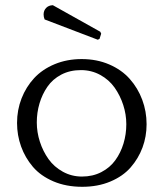

<svg xmlns="http://www.w3.org/2000/svg" viewBox="-20 -700 623 731"><path d="M291 -475.1Q348.6 -475.1 396 -454.6Q443.4 -434.1 474.1 -399.4Q504.9 -364.7 521.5 -320.3Q538.1 -275.9 538.1 -227.1Q538.1 -180.2 522.5 -138.2Q506.8 -96.2 477.3 -62.5Q447.8 -28.8 400.1 -8.8Q352.5 11.2 293 11.2Q231.9 11.2 183.3 -9.5Q134.8 -30.3 105.2 -64.9Q75.7 -99.6 60.3 -142.3Q44.9 -185.1 44.9 -231.9Q44.9 -281.2 62 -325.2Q79.1 -369.1 110.1 -402.6Q141.1 -436 188 -455.6Q234.9 -475.1 291 -475.1ZM292 -27.8Q333 -27.8 365.7 -44.7Q398.4 -61.5 418.9 -89.8Q439.5 -118.2 450.2 -153.6Q460.9 -189 460.9 -227.1Q460.9 -264.2 449.2 -300.3Q437.5 -336.4 416.3 -366.5Q395 -396.5 361.6 -414.8Q328.1 -433.1 288.1 -433.1Q246.1 -433.1 213.1 -415.8Q180.2 -398.4 160.4 -369.6Q140.6 -340.8 130.4 -306.2Q120.1 -271.5 120.1 -233.9Q120.1 -196.8 131.8 -160.4Q143.6 -124 164.8 -94.2Q186 -64.5 219.5 -46.1Q252.9 -27.8 292 -27.8ZM358.9 -551.8 352.1 -548.8 149.9 -626Q146 -635.3 146 -645Q146 -659.7 155.5 -669.7Q165 -679.7 181.2 -680.2L361.8 -579.1L365.2 -571.8Z"/></svg>

Font: Quattrocento Roman
Style: Regular
Weight: 400
Designer: Pablo Impallari
Foundry: Pablo Impallari. www.impallari.com Igino Marini. www.ikern.com
Version: Version 1.000